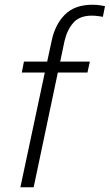

<svg xmlns="http://www.w3.org/2000/svg" viewBox="-20 -790 463 810"><path d="M66 0 169 -484H72L81 -530H179L198 -618Q212 -686 253.5 -728Q295 -770 370 -770Q390 -770 406.5 -767Q423 -764 423 -764L414 -719Q414 -719 398.5 -721.5Q383 -724 367 -724Q316 -724 289.5 -694Q263 -664 252 -616L234 -530H359L349 -484H224L122 0Z"/></svg>

Font: Be Vietnam Pro ExtraLight
Style: Italic
Weight: 200
Italic angle: -12°
Designer: Lam Bao, Tony Le, Vietanh Nguyen
Foundry: Yellow Type Foundry
Version: Version 1.002; ttfautohint (v1.8.3)